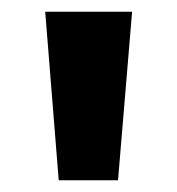

<svg xmlns="http://www.w3.org/2000/svg" viewBox="-20 -797 302 327"><path d="M181 -490H80L57 -777H205Z"/></svg>

Font: Bitter Pro ExtraBold
Style: Regular
Weight: 800
Designer: Sol Matas, and Bitter project Authors
Foundry: Sol Matas
Version: Version 1.010